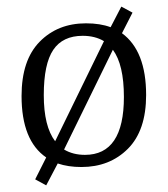

<svg xmlns="http://www.w3.org/2000/svg" viewBox="-20 -495 505 578"><path d="M235.8 -28.8Q353 -28.8 353 -203.1Q353 -300.3 319.8 -345.2L172.9 -44.9Q199.7 -28.8 235.8 -28.8ZM146 -69.8 293 -371.1Q266.1 -387.2 229 -387.2Q168.9 -387.2 140.4 -345Q111.8 -302.7 111.8 -208.7Q111.8 -114.7 146 -69.8ZM419.9 -209Q419.9 -102.1 365 -47.1Q310.1 7.8 225.1 7.8Q185.1 7.8 153.8 -2.9L119.1 63L85.9 44.9L119.1 -21Q44.9 -71.8 44.9 -206.1Q44.9 -314 99.4 -369.4Q153.8 -424.8 238.8 -424.8Q281.7 -424.8 313 -413.1L345.2 -475.1L378.9 -457L347.2 -395Q419.9 -341.8 419.9 -209Z"/></svg>

Font: Yrsa-Light
Style: Regular
Weight: 300
Designer: Anna Giedrys (Yrsa+Rasa design), David Brezina (Yrsa art-direction, Rasa art-direction, design)
Foundry: Rosetta Type Foundry
Version: Version 1.001;PS 1.1;hotconv 1.0.88;makeotf.lib2.5.647800